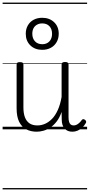

<svg xmlns="http://www.w3.org/2000/svg" viewBox="-20 -989 686 1468"><path d="M260 18Q216 18 181 0Q146 -18 126.5 -57.5Q107 -97 107 -161V-496Q107 -506 113 -510Q119 -514 132 -514Q146 -514 152.5 -510Q159 -506 159 -496V-167Q159 -123 170.5 -92.5Q182 -62 205.5 -46Q229 -30 266 -30Q296 -30 324.5 -42.5Q353 -55 378 -80.5Q403 -106 422 -148Q441 -190 451 -248V-497Q451 -506 457.5 -510.5Q464 -515 478 -515Q491 -515 497.5 -510.5Q504 -506 504 -497V-92Q504 -72 508 -58Q512 -44 520.5 -37Q529 -30 543 -30Q554 -30 564 -34.5Q574 -39 584.5 -48Q595 -57 605 -71Q610 -78 616.5 -78Q623 -78 631 -72Q637 -67 638.5 -60.5Q640 -54 636 -48Q625 -28 608.5 -13Q592 2 573 10Q554 18 534 18Q514 18 499.5 12Q485 6 474 -6Q463 -18 457.5 -35.5Q452 -53 452 -76L451 -133Q436 -90 413.5 -60.5Q391 -31 365 -14Q339 3 312 10.5Q285 18 260 18ZM303 -608Q247 -608 212 -642Q177 -676 177 -731Q177 -767 193 -795Q209 -823 237.5 -838Q266 -853 303 -853Q358 -853 393.5 -819.5Q429 -786 429 -731Q429 -695 413 -667Q397 -639 368.5 -623.5Q340 -608 303 -608ZM303 -651Q326 -651 343 -661Q360 -671 369 -689Q378 -707 378 -731Q378 -767 358 -788.5Q338 -810 303 -810Q280 -810 262.5 -800Q245 -790 236 -772.5Q227 -755 227 -731Q227 -695 247.5 -673Q268 -651 303 -651ZM0 449H646V459H0ZM0 -20H646V0H0ZM0 -505H646V-500H0ZM0 -969H646V-959H0Z"/></svg>

Font: Playwrite IT Trad Guides
Style: Regular
Weight: 400
Designer: Veronika Burian, José Scaglione
Foundry: TypeTogether
Version: Version 1.003